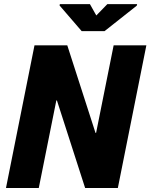

<svg xmlns="http://www.w3.org/2000/svg" viewBox="-20 -937 749 957"><path d="M567.4 0H404.3L263.7 -436.5L260.7 -436L173.3 0H9.8L151.9 -710.9H315.4L456.1 -274.4L459 -274.9L546.4 -710.9H709.5ZM460 -859.9 515.1 -916.5H663.6L661.6 -908.7L501 -781.7H387.2L276.9 -909.7L278.3 -916.5H428.2Z"/></svg>

Font: Roboto-BlackItalic
Style: Italic
Weight: 900
Italic angle: -12°
Designer: Google
Version: Version 1.100141; 2013